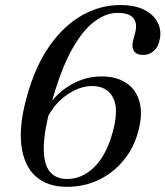

<svg xmlns="http://www.w3.org/2000/svg" viewBox="-20 -730 655 760"><path d="M455.5 -710Q514.5 -710 551.8 -690.8Q589 -671.5 604.5 -640.2Q620 -609 612 -572.5Q606.5 -544 588.5 -528.2Q570.5 -512.5 547 -512.5Q520.5 -512.5 510.2 -528.2Q500 -544 507.5 -572L514.5 -598Q525 -636 508.8 -657.5Q492.5 -679 445 -679Q400 -679 354 -645Q308 -611 265.2 -535Q222.5 -459 186.5 -331.5Q223 -376 274.2 -401.8Q325.5 -427.5 381.5 -427.5Q441.5 -427.5 480.8 -401Q520 -374.5 532.8 -325Q545.5 -275.5 526.5 -207.5Q508.5 -141.5 467.2 -92.8Q426 -44 369 -17.2Q312 9.5 245.5 9.5Q166 9.5 120 -33.2Q74 -76 64.5 -155.8Q55 -235.5 86 -346.5Q119.5 -468 176.5 -548.8Q233.5 -629.5 305.5 -669.8Q377.5 -710 455.5 -710ZM344.5 -389.5Q297 -389.5 248.2 -356.8Q199.5 -324 171 -271Q150 -179 153.8 -124.2Q157.5 -69.5 181.5 -45.5Q205.5 -21.5 245.5 -21.5Q305 -21.5 353 -68.5Q401 -115.5 426 -206.5Q451.5 -299 427.2 -344.2Q403 -389.5 344.5 -389.5Z"/></svg>

Font: Fraunces 144pt Soft
Style: Italic
Weight: 400
Italic angle: -16°
Version: Version 1.000;[b76b70a41]